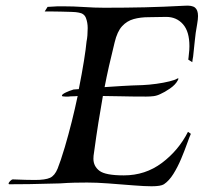

<svg xmlns="http://www.w3.org/2000/svg" viewBox="-20 -656 711 670"><path d="M509 -6Q485 -6 447.5 -9Q410 -12 357 -16Q317 -19 284 -19Q262 -19 239.5 -18.5Q217 -18 189 -16Q175 -16 146 -15Q117 -14 82 -13.5Q47 -13 14 -13H13Q10 -13 10 -15Q10 -19 15.5 -24.5Q21 -30 25 -30Q49 -29 68 -28.5Q87 -28 102 -28Q138 -28 154.5 -35.5Q171 -43 181 -67.5Q191 -92 206 -142Q219 -186 230.5 -232Q242 -278 251 -321Q244 -320 235 -320Q226 -320 219 -319H208Q196 -319 196 -322Q196 -327 210 -333.5Q224 -340 232 -342Q235 -344 241.5 -344Q248 -344 255 -345Q266 -400 273 -444Q280 -488 282 -511Q284 -520 285 -532.5Q286 -545 286 -558Q286 -577 280 -593Q274 -609 255 -612Q247 -614 229 -614.5Q211 -615 191.5 -615.5Q172 -616 158 -616H136L146 -632L165 -633Q173 -634 181.5 -634Q190 -634 198 -634Q237 -634 273.5 -631.5Q310 -629 344 -629Q421 -629 485 -630.5Q549 -632 624 -636Q650 -638 660.5 -629.5Q671 -621 671 -600Q671 -589 668 -572Q662 -539 660 -516Q658 -493 654 -459Q653 -456 652 -447.5Q651 -439 651 -439L637 -448Q637 -448 638 -456Q639 -464 639 -466Q640 -474 640.5 -481Q641 -488 641 -495Q641 -546 618.5 -571.5Q596 -597 560 -597Q527 -596 498.5 -596Q470 -596 446.5 -589.5Q423 -583 406 -564.5Q389 -546 380 -508Q358 -420 345 -352Q374 -354 407 -356Q440 -358 477 -359Q500 -360 525.5 -363.5Q551 -367 571 -372Q591 -377 597 -381Q602 -384 602.5 -382Q603 -380 600 -375Q592 -360 573 -347Q554 -334 540 -328Q528 -322 516 -320.5Q504 -319 490 -319Q436 -319 401 -320Q366 -321 339 -321Q331 -276 323.5 -229Q316 -182 308 -123Q307 -118 306.5 -112.5Q306 -107 306 -102Q306 -76 327 -60Q348 -44 412 -44Q487 -44 545 -87.5Q603 -131 636 -196L646 -189Q641 -178 632.5 -154Q624 -130 612 -101.5Q600 -73 585 -49Q570 -25 552 -13Q541 -6 509 -6Z"/></svg>

Font: Kings
Style: Regular
Weight: 400
Designer: Robert E. Leuschke
Foundry: Robert E. Leuschke
Version: Version 1.010; ttfautohint (v1.8.3)